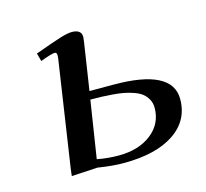

<svg xmlns="http://www.w3.org/2000/svg" viewBox="-74 -528 664 619"><g transform="rotate(-15 258.0 -218.0)"><path d="M87.9 -405.8Q152.3 -429.2 176.3 -436.5Q200.2 -443.8 213.9 -443.8Q246.1 -443.8 246.1 -418.9Q246.1 -415.5 244.1 -401.9L220.2 -245.1H299.8Q496.1 -245.1 496.1 -145Q496.1 -73.2 435.5 -32.7Q375 7.8 267.1 7.8Q230.5 7.8 181.2 0L94.2 4.9L97.2 -20L149.9 -372.1Q151.4 -383.3 150.1 -388.2Q148.9 -393.1 143.1 -393.1Q132.8 -393.1 95.2 -378.9ZM186 -26.9Q220.7 -20 257.8 -20Q325.2 -20 367.2 -53Q409.2 -85.9 409.2 -139.2Q409.2 -154.8 402.3 -167.2Q395.5 -179.7 385.3 -187.7Q375 -195.8 358.4 -201.7Q341.8 -207.5 326.4 -210.4Q311 -213.4 289.3 -215.1Q267.6 -216.8 252.2 -217.3Q236.8 -217.8 215.8 -217.8Z"/></g></svg>

Font: Dehuti
Style: Bold-Italic
Weight: 700
Version: Version 1.2